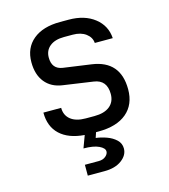

<svg xmlns="http://www.w3.org/2000/svg" viewBox="-113 -647 826 939"><g transform="rotate(-15 300.0 -177.5)"><path d="M215 203V148H285Q307 148 320.5 136.5Q334 125 334 112Q334 95 306.5 82Q279 69 229 69L252 7Q172 1 128.5 -39.5Q85 -80 85 -151H175Q175 -113 202 -91.5Q229 -70 278 -70H322Q372 -70 399.5 -92Q427 -114 427 -154Q427 -225 362 -234L210 -256Q154 -264 123 -302.5Q92 -341 92 -404Q92 -476 141.5 -517Q191 -558 278 -558H322Q402 -558 452.5 -518.5Q503 -479 507 -415H416Q414 -444 388.5 -463Q363 -482 322 -482H278Q232 -482 206 -461Q180 -440 180 -404Q180 -346 233 -338L375 -318Q515 -298 515 -154Q515 -77 464.5 -34.5Q414 8 322 8H309L300 35Q326 38 354 48Q382 58 401 76Q420 94 420 120Q420 154 387 178.5Q354 203 300 203Z"/></g></svg>

Font: JetBrains Mono NL
Style: Regular
Weight: 400
Monospace: yes
Designer: Philipp Nurullin, Konstantin Bulenkov
Foundry: JetBrains
Version: Version 2.305; ttfautohint (v1.8.4.7-5d5b)